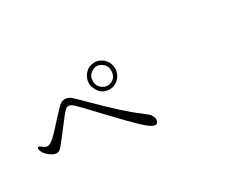

<svg xmlns="http://www.w3.org/2000/svg" viewBox="-71 -1019 1642 1303"><g transform="rotate(-30 750.0 -367.0)"><path d="M865.2 -148.4Q856.4 -161.1 813.5 -193.4Q713.9 -266.6 538.1 -442.4Q470.7 -509.8 454.6 -522.9Q438.5 -536.1 418 -539.1Q392.6 -543 374 -529.3Q355.5 -515.6 296.9 -451.2Q230.5 -376 203.1 -351.6Q170.9 -322.3 151.4 -321.3Q134.8 -320.3 109.4 -340.8Q97.7 -350.6 90.3 -348.1Q83 -345.7 85 -333Q90.8 -296.9 130.9 -268.6Q170.9 -240.2 198.2 -252.9Q207 -257.8 218.8 -271Q230.5 -284.2 266.6 -331.1Q332 -417 350.6 -440.4Q377 -472.7 387.7 -481.4Q396.5 -487.3 409.2 -487.3Q424.8 -487.3 449.7 -463.9Q474.6 -440.4 592.8 -314.5Q711.9 -188.5 762.7 -140.6Q814.5 -91.8 839.8 -83Q867.2 -72.3 876 -95.7Q884.8 -119.1 865.2 -148.4ZM808.6 -564.5Q801.8 -611.3 764.6 -636.7Q729.5 -661.1 688.5 -653.3Q644.5 -644.5 620.1 -604.5Q591.8 -555.7 616.2 -503.9Q640.6 -452.1 694.3 -445.3Q745.1 -439.5 780.3 -476.6Q815.4 -513.7 808.6 -564.5ZM635.7 -543Q631.8 -590.8 671.9 -614.7Q711.9 -638.7 750 -610.4Q784.2 -585 778.8 -539.6Q773.4 -494.1 733.4 -478.5Q699.2 -465.8 668.5 -486.3Q637.7 -506.8 635.7 -543Z"/></g></svg>

Font: Bpmf GenWan Min R
Style: R
Weight: 400
Foundry: But Ko
Version: Version 1.320